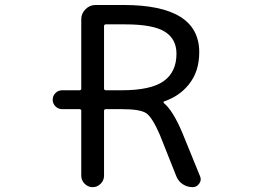

<svg xmlns="http://www.w3.org/2000/svg" viewBox="-20 -775 1040 774"><path d="M307.6 -328.1Q307.6 -335 299.8 -335H230.5Q214.8 -335 203.6 -346.2Q192.4 -357.4 192.4 -373Q192.4 -388.7 203.6 -399.9Q214.8 -411.1 230.5 -411.1H299.8Q307.6 -411.1 307.6 -418V-697.3Q307.6 -720.7 324.7 -737.8Q341.8 -754.9 365.2 -754.9H477.5Q783.2 -754.9 783.2 -564.5Q783.2 -486.3 741.2 -434.6Q704.1 -387.7 641.6 -366.2Q639.6 -366.2 639.2 -363.8Q638.7 -361.3 640.6 -359.4Q676.8 -330.1 714.8 -240.2L786.1 -65.4Q789.1 -58.6 789.1 -52.7Q789.1 -43 783.2 -35.2Q773.4 -20.5 756.8 -20.5Q734.4 -20.5 716.3 -32.7Q698.2 -44.9 690.4 -65.4L624 -232.4Q593.8 -301.8 569.8 -318.4Q545.9 -335 470.7 -335H407.2Q399.4 -335 399.4 -328.1V-66.4Q399.4 -47.9 385.7 -34.2Q372.1 -20.5 353.5 -20.5Q335 -20.5 321.3 -34.2Q307.6 -47.9 307.6 -66.4ZM484.4 -676.8H407.2Q399.4 -676.8 399.4 -669.9V-418Q399.4 -411.1 407.2 -411.1H470.7Q587.9 -411.1 639.6 -447.8Q691.4 -484.4 691.4 -558.6Q691.4 -618.2 644 -647.5Q596.7 -676.8 484.4 -676.8Z"/></svg>

Font: Rounded Mgen+ 1m regular
Style: Regular
Weight: 400
Designer: [Source Han Sans]
Ryoko NISHIZUKA  (kana & ideographs); Paul D. Hunt (Latin, Greek & Cyrillic); Wenlong ZHANG  (bopomofo
Version: Version 1.059.20150602